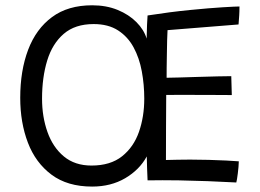

<svg xmlns="http://www.w3.org/2000/svg" viewBox="-20 -680 982 726"><path d="M328.5 25.5Q235 25.5 174.8 -19.5Q114.5 -64.5 85.5 -140.5Q56.5 -216.5 56.5 -310Q56.5 -413 86.5 -492Q116.5 -571 176.8 -615.5Q237 -660 328.5 -660Q382 -660 424.8 -642.5Q467.5 -625 496 -596.2Q524.5 -567.5 534.5 -534Q535 -564 536 -587.2Q537 -610.5 538 -621.5Q624.5 -635 698.5 -642.2Q772.5 -649.5 822.2 -652.5Q872 -655.5 885.5 -655.5Q885.5 -636 884.5 -621Q883.5 -606 882 -587.5L613.5 -566Q612.5 -553 612 -528.2Q611.5 -503.5 611 -475.5Q610.5 -447.5 610.2 -423Q610 -398.5 610 -386Q624 -386 657 -387Q690 -388 729.2 -389.2Q768.5 -390.5 802.8 -391.2Q837 -392 854.5 -392L856.5 -320.5Q849 -320.5 825.2 -320.8Q801.5 -321 769.2 -321Q737 -321 704.2 -321.2Q671.5 -321.5 645.2 -321.2Q619 -321 608.5 -321Q608 -261 607.8 -197.8Q607.5 -134.5 607.5 -75Q625 -75.5 651.5 -76Q678 -76.5 699 -76.5Q733.5 -76.5 769.5 -75.5Q805.5 -74.5 835.5 -73Q865.5 -71.5 883 -70Q882.5 -50 879.2 -24.2Q876 1.5 873.5 10Q817.5 7 765.2 5Q713 3 656.5 2Q629.5 1.5 595.2 1.5Q561 1.5 538 2Q537 -20 536.2 -43Q535.5 -66 535 -88.5Q507.5 -38 453.5 -6.2Q399.5 25.5 328.5 25.5ZM326 -54Q397.5 -54 441.5 -89Q485.5 -124 505.5 -181.5Q525.5 -239 525.5 -307Q525.5 -360 516.2 -410.2Q507 -460.5 485.2 -500.8Q463.5 -541 426.5 -565Q389.5 -589 334 -589Q264 -589 221 -552Q178 -515 158.5 -451.2Q139 -387.5 139 -307Q139 -238.5 159.5 -180.8Q180 -123 221.5 -88.5Q263 -54 326 -54Z"/></svg>

Font: Grandstander Light
Style: Regular
Weight: 300
Designer: Tyler Finck
Foundry: Etcetera Type Co
Version: Version 1.200; ttfautohint (v1.8.3)